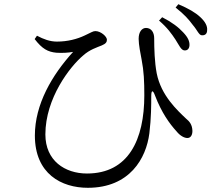

<svg xmlns="http://www.w3.org/2000/svg" viewBox="-20 -843 1040 914"><path d="M858 -603C871 -602 881 -610 882 -627C883 -646 875 -665 852 -689C830 -713 799 -737 752 -761L737 -745C777 -711 797 -682 815 -655C833 -627 842 -604 858 -603ZM941 -675C957 -674 966 -683 966 -699C968 -718 958 -739 933 -762C909 -784 878 -802 829 -823L816 -807C858 -774 878 -751 898 -724C919 -700 927 -675 941 -675ZM248 -592C278 -590 305 -592 328 -596C227 -485 146 -346 146 -198C146 -15 273 51 398 51C598 51 676 -90 691 -208C700 -281 700 -347 700 -385C700 -415 708 -416 718 -388C749 -307 787 -254 821 -217C837 -197 857 -186 872 -186C889 -186 896 -202 896 -220C895 -250 882 -265 866 -278C824 -318 747 -388 726 -494C716 -547 714 -610 714 -661C714 -689 700 -710 675 -710C656 -710 640 -692 640 -658C640 -631 649 -586 654 -560C665 -504 667 -455 667 -389C667 -179 592 -17 394 -17C289 -17 196 -78 196 -203C196 -376 314 -527 376 -579C407 -607 441 -617 465 -627C484 -635 489 -643 489 -654C489 -669 460 -695 434 -695C422 -695 414 -688 383 -674C347 -657 302 -645 251 -645C218 -645 188 -656 156 -673L145 -657C181 -610 208 -596 248 -592Z"/></svg>

Font: Source Han Serif AKR9
Style: Regular
Weight: 400
Designer: Ryoko NISHIZUKA 西塚涼子 (kana & ideographs); Frank Grießhammer (Latin, Greek & Cyrillic); Sandoll Communications 산돌커뮤니케이션, 
Foundry: Adobe Systems Incorporated
Version: Version 1.005;hotconv 1.0.107;makeotfexe 2.5.65593